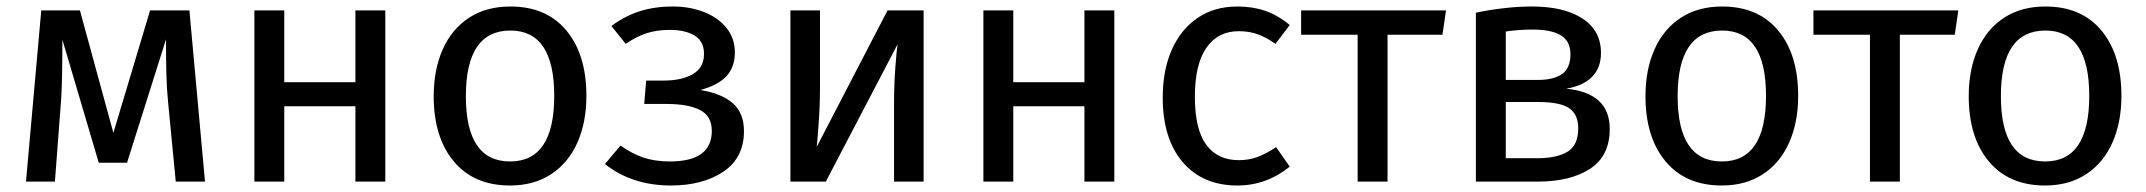

<svg xmlns="http://www.w3.org/2000/svg" viewBox="-20 -559 6607 591"><path d="M611 0H521L497 -249Q493 -288 492 -335.5Q491 -383 491 -438L371 -58H284L172 -437Q172 -305 168 -250L149 0H60L107 -527H226L329 -150L442 -527H563Z M1074 -232H855V0H763V-527H855V-306H1074V-527H1166V0H1074Z M1785 -264Q1785 -182 1757 -119.5Q1729 -57 1676 -22.5Q1623 12 1550 12Q1439 12 1377 -62Q1315 -136 1315 -263Q1315 -345 1343 -407.5Q1371 -470 1424 -504.5Q1477 -539 1551 -539Q1662 -539 1723.5 -465Q1785 -391 1785 -264ZM1414 -263Q1414 -62 1550 -62Q1686 -62 1686 -264Q1686 -465 1551 -465Q1414 -465 1414 -263Z M2242 -397Q2242 -353 2216.5 -325Q2191 -297 2136 -282Q2202 -271 2236 -241Q2270 -211 2270 -155Q2270 -73 2206.5 -30.5Q2143 12 2045 12Q1926 12 1842 -54L1890 -111Q1925 -86 1960.5 -74Q1996 -62 2042 -62Q2171 -62 2171 -156Q2171 -202 2134.5 -220.5Q2098 -239 2033 -239H1963L1969 -311H2023Q2079 -311 2113 -331Q2147 -351 2147 -393Q2147 -432 2118 -449.5Q2089 -467 2042 -467Q2001 -467 1969.5 -456.5Q1938 -446 1906 -424L1862 -479Q1902 -509 1948 -524Q1994 -539 2052 -539Q2102 -539 2145.5 -522.5Q2189 -506 2215.5 -474Q2242 -442 2242 -397Z M2823 0H2732V-238Q2732 -298 2736 -352Q2740 -406 2743 -423L2522 0H2413V-527H2504V-289Q2504 -236 2500 -179.5Q2496 -123 2494 -107L2712 -527H2823Z M3318 -232H3099V0H3007V-527H3099V-306H3318V-527H3410V0H3318Z M3950 -482 3906 -424Q3878 -444 3851.5 -453.5Q3825 -463 3793 -463Q3729 -463 3693.5 -412Q3658 -361 3658 -261Q3658 -161 3693 -113.5Q3728 -66 3793 -66Q3824 -66 3850 -75.5Q3876 -85 3908 -106L3950 -46Q3878 12 3789 12Q3682 12 3620.5 -60Q3559 -132 3559 -259Q3559 -343 3587 -406Q3615 -469 3666.5 -504Q3718 -539 3789 -539Q3836 -539 3875 -525.5Q3914 -512 3950 -482Z M4420 -452H4251V0H4159V-452H3985V-527H4431Z M4935 -162Q4935 -79 4874.5 -39.5Q4814 0 4713 0H4523V-520Q4616 -539 4696 -539Q4794 -539 4851 -502Q4908 -465 4908 -396Q4908 -351 4881 -323Q4854 -295 4801 -286Q4935 -273 4935 -162ZM4615 -462V-313H4714Q4762 -313 4788 -331Q4814 -349 4814 -392Q4814 -432 4785 -450Q4756 -468 4697 -468Q4655 -468 4615 -462ZM4838 -164Q4838 -207 4810 -226Q4782 -245 4715 -245H4615V-72H4713Q4772 -72 4805 -92Q4838 -112 4838 -164Z M5515 -264Q5515 -182 5487 -119.5Q5459 -57 5406 -22.5Q5353 12 5280 12Q5169 12 5107 -62Q5045 -136 5045 -263Q5045 -345 5073 -407.5Q5101 -470 5154 -504.5Q5207 -539 5281 -539Q5392 -539 5453.5 -465Q5515 -391 5515 -264ZM5144 -263Q5144 -62 5280 -62Q5416 -62 5416 -264Q5416 -465 5281 -465Q5144 -465 5144 -263Z M5997 -452H5828V0H5736V-452H5562V-527H6008Z M6510 -264Q6510 -182 6482 -119.5Q6454 -57 6401 -22.5Q6348 12 6275 12Q6164 12 6102 -62Q6040 -136 6040 -263Q6040 -345 6068 -407.5Q6096 -470 6149 -504.5Q6202 -539 6276 -539Q6387 -539 6448.5 -465Q6510 -391 6510 -264ZM6139 -263Q6139 -62 6275 -62Q6411 -62 6411 -264Q6411 -465 6276 -465Q6139 -465 6139 -263Z"/></svg>

Font: Fira Sans
Style: Regular
Weight: 400
Designer: bBox Type GmbH & Carrois Corporate GbR & Edenspiekermann AG
Foundry: bBox Type GmbH & Carrois Corporate GbR & Edenspiekermann AG
Version: Version 4.301